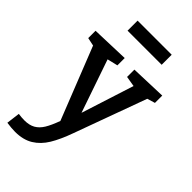

<svg xmlns="http://www.w3.org/2000/svg" viewBox="-303 -829 1150 1150"><g transform="rotate(45 272.5 -254.0)"><path d="M551 -536V-474L501 -459L334 -1Q305 80 273.5 132Q242 184 195.5 212.5Q149 241 81 241Q51 241 10 235L21 149Q48 153 72 153Q113 153 140.5 137.5Q168 122 187.5 90Q207 58 227 3L46 -455L-6 -466V-528L233 -536V-474L166 -458L282 -121L389 -455L323 -466V-528ZM129 -749H418V-664H129Z"/></g></svg>

Font: Bitter Pro SemiBold
Style: Regular
Weight: 600
Designer: Sol Matas, and Bitter project Authors
Foundry: Sol Matas
Version: Version 1.010